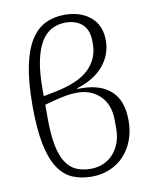

<svg xmlns="http://www.w3.org/2000/svg" viewBox="-86 -825 725 903"><g transform="rotate(-10 276.5 -374.0)"><path d="M281 12Q228 12 187.5 -5.5Q147 -23 119 -66Q91 -109 76.5 -181.5Q62 -254 62 -364Q62 -476 77.5 -552Q93 -628 122 -674Q151 -720 192 -740Q233 -760 284 -760Q360 -760 407.5 -720Q455 -680 455 -608Q455 -540 411 -487.5Q367 -435 283 -409V-406H302Q393 -406 444 -360Q495 -314 495 -218Q495 -166 478.5 -123.5Q462 -81 433.5 -51Q405 -21 365.5 -4.5Q326 12 281 12ZM281 -25Q315 -25 343 -37.5Q371 -50 390.5 -72.5Q410 -95 420.5 -124.5Q431 -154 431 -189V-230Q431 -305 388.5 -347Q346 -389 278 -389Q233 -389 167 -371L122 -359V-298Q122 -219 132 -166.5Q142 -114 162.5 -82.5Q183 -51 212.5 -38Q242 -25 281 -25ZM122 -400 179 -411Q293 -434 342.5 -483Q392 -532 392 -601V-615Q392 -668 362.5 -695.5Q333 -723 282 -723Q246 -723 216.5 -707.5Q187 -692 166 -658Q145 -624 133.5 -569Q122 -514 122 -436Z"/></g></svg>

Font: IBM Plex Serif Light
Style: Regular
Weight: 300
Designer: Mike Abbink, Paul van der Laan, Pieter van Rosmalen
Foundry: Bold Monday
Version: Version 3.001